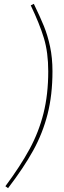

<svg xmlns="http://www.w3.org/2000/svg" viewBox="-20 -849 332 999"><path d="M253 -478Q253 -355 227.5 -255Q202 -155 152.5 -65.5Q103 24 22 130L8 120Q86 15 134 -73.5Q182 -162 206.5 -260Q231 -358 231 -478Q231 -576 208.5 -650.5Q186 -725 140 -821L156 -829Q189 -761 208.5 -713Q228 -665 240.5 -606.5Q253 -548 253 -478Z"/></svg>

Font: Fira Sans Condensed Thin
Style: Italic
Weight: 250
Width: 3
Italic angle: -8°
Designer: Carrois Corporate & Edenspiekermann AG
Foundry: Carrois Corporate GbR & Edenspiekermann AG
Version: Version 4.203